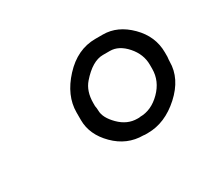

<svg xmlns="http://www.w3.org/2000/svg" viewBox="-66 -795 475 440"><g transform="rotate(-30 171.5 -574.5)"><path d="M235.8 -657.2H217.3Q189.5 -657.2 159.7 -623Q143.1 -604 143.1 -572.8V-564.9Q144.5 -557.6 144.5 -552.2Q144.5 -533.2 165.5 -512.2Q186.5 -491.2 212.9 -491.2H217.8L220.2 -491.7Q250 -491.7 274.7 -516.4Q299.3 -541 299.3 -573.2V-584Q299.3 -611.8 279.3 -634.5Q259.3 -657.2 235.8 -657.2ZM220.7 -697.8H240.7Q279.3 -697.8 311.3 -665.8Q343.3 -633.8 343.3 -591.3V-579.6Q342.3 -571.8 342.3 -567.4Q342.3 -522.9 302.5 -486.8Q262.7 -450.7 217.3 -450.7H209.5L205.6 -451.2Q162.6 -451.2 130.9 -482.9Q99.1 -514.6 99.1 -553.2V-573.2Q99.1 -617.7 136 -657.7Q172.9 -697.8 220.7 -697.8Z"/></g></svg>

Font: Averia Serif Libre Light
Style: Italic
Weight: 300
Italic angle: -8.5°
Version: Version 1.002